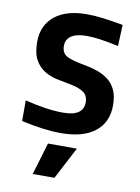

<svg xmlns="http://www.w3.org/2000/svg" viewBox="-87 -610 647 889"><g transform="rotate(10 237.0 -166.0)"><path d="M175 69H311L232 220H130ZM225 11Q145 11 39 -13V-110Q87 -98 132.5 -91Q178 -84 219 -84Q314 -84 314 -149Q314 -181 291.5 -196.5Q269 -212 224 -220Q195 -225 163 -232Q131 -239 104.5 -255.5Q78 -272 61 -302.5Q44 -333 44 -386Q44 -464 98 -508Q152 -552 249 -552Q285 -552 324.5 -547Q364 -542 420 -532L416 -432Q365 -443 329.5 -448Q294 -453 266 -453Q218 -453 193.5 -436.5Q169 -420 169 -390Q169 -354 196 -341Q223 -328 270 -320Q306 -314 337 -303.5Q368 -293 391.5 -275Q415 -257 428 -228.5Q441 -200 441 -157Q441 -77 385 -33Q329 11 225 11Z"/></g></svg>

Font: Encode Sans Narrow
Style: SemiBold
Weight: 600
Designer: Pablo Impallari, Andres Torresi
Foundry: Pablo Impallari, Andres Torresi
Version: Version 1.000; ttfautohint (v1.00) -l 8 -r 50 -G 200 -x 14 -